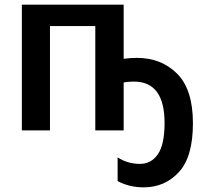

<svg xmlns="http://www.w3.org/2000/svg" viewBox="-20 -561 884 826"><path d="M512 -541H74V0H195V-449H390V0H512V-206Q529 -210 556 -210Q688 -210 688 -32Q688 60 659.5 102Q631 144 582 144Q529 144 486 116V218Q536 245 598 245Q689 245 749.5 179.5Q810 114 810 -31Q810 -176 742 -244Q674 -312 569 -312Q556 -312 541 -311Q526 -310 512 -308Z"/></svg>

Font: Noto Sans Display Medium
Style: Regular
Weight: 500
Designer: Monotype Design Team
Foundry: Monotype Imaging Inc.
Version: Version 1.900